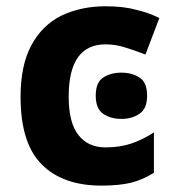

<svg xmlns="http://www.w3.org/2000/svg" viewBox="-20 -576 554 606"><path d="M299.8 9.8Q177.7 9.8 111.3 -57.6Q44.9 -124.5 44.9 -270Q44.9 -370.6 79.1 -433.1Q112.3 -495.6 173.3 -526.4Q235.4 -556.2 313 -556.2Q370.6 -556.2 410.6 -544.9Q451.2 -535.2 482.9 -519L439 -403.8Q401.4 -418.5 373 -426.8Q343.8 -436 313 -436Q196.8 -436 196.8 -271Q196.8 -188.5 227.5 -149.9Q257.8 -110.8 313 -110.8Q359.4 -110.8 396 -123.5Q431.6 -135.7 465.8 -158.2V-30.8Q432.1 -9.3 394.5 0.5Q357.4 9.8 299.8 9.8ZM363.3 -346.7Q397 -346.7 420.4 -331.1Q444.3 -316.4 444.3 -273.9Q444.3 -232.4 419.9 -216.8Q396.5 -200.7 363.3 -200.7Q329.1 -200.7 305.7 -216.8Q282.2 -232.9 282.2 -273.9Q282.2 -316.4 305.7 -331.1Q328.6 -346.7 363.3 -346.7Z"/></svg>

Font: Droid Sans Thai
Style: Bold
Weight: 700
Designer: Steve Matteson
Foundry: Ascender Corporation
Version: Version 1.00